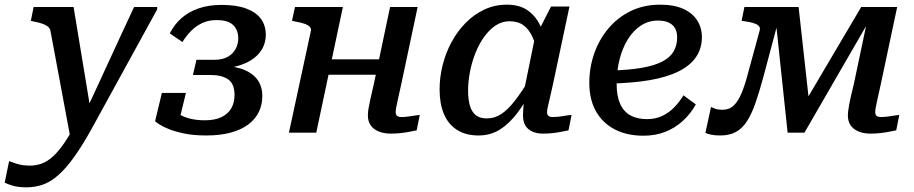

<svg xmlns="http://www.w3.org/2000/svg" viewBox="-102 -568 3914 822"><path d="M202 36 250 -13 288 -84 213 -538H42L30 -479L42 -476Q63 -472 78 -467Q93 -462 102.5 -454.5Q112 -447 114 -436ZM257 -74 230 -54Q200 5 174 43Q148 81 124 102.5Q100 124 76 132.5Q52 141 27 141Q-7 141 -30.5 133Q-54 125 -63 122L-82 214Q-73 219 -49 226.5Q-25 234 11 234Q49 234 82.5 222Q116 210 148.5 181Q181 152 215.5 104Q250 56 290 -16Q318 -67 346 -118Q374 -169 402.5 -221Q431 -273 459 -324Q487 -375 515 -426Q543 -477 571 -528V-538H472Q445 -480 418 -422Q391 -364 364.5 -306Q338 -248 311 -190Q284 -132 257 -74Z M825 -482Q790 -482 763 -469Q736 -456 715.5 -435Q695 -414 679 -388L625 -425Q644 -463 674.5 -490Q705 -517 748 -532Q791 -547 847 -547Q910 -547 952 -531.5Q994 -516 1015 -487.5Q1036 -459 1036 -418Q1036 -391 1024 -365.5Q1012 -340 986 -319.5Q960 -299 918.5 -286.5Q877 -274 819 -274L861 -299L855 -264L826 -288Q884 -288 928 -274.5Q972 -261 996.5 -231.5Q1021 -202 1021 -157Q1021 -119 1006 -88.5Q991 -58 961.5 -35.5Q932 -13 886.5 -0.5Q841 12 781 12Q726 12 683.5 3Q641 -6 610 -20Q579 -34 562 -49L591 -170H694L665 -51Q653 -51 643.5 -61Q634 -71 630.5 -85.5Q627 -100 632 -113Q641 -95 661 -81.5Q681 -68 710 -60.5Q739 -53 775 -53Q818 -53 846 -66.5Q874 -80 888 -104Q902 -128 902 -161Q902 -209 875 -228Q848 -247 799 -247H724L739 -312H816Q850 -312 872.5 -324.5Q895 -337 906.5 -358Q918 -379 918 -404Q918 -439 896.5 -460.5Q875 -482 825 -482Z M1249 -248H1560L1574 -314H1263ZM1135 0H1252L1366 -538H1161L1148 -479L1161 -476Q1185 -472 1201 -466.5Q1217 -461 1224 -453.5Q1231 -446 1229 -436ZM1592 -88Q1592 -95 1594.5 -109Q1597 -123 1602.5 -147.5Q1608 -172 1616 -208L1686 -538H1568L1498 -206Q1489 -167 1483.5 -142.5Q1478 -118 1475.5 -102.5Q1473 -87 1473 -74Q1473 -49 1485 -31.5Q1497 -14 1519.5 -5Q1542 4 1571 4Q1592 4 1611.5 2Q1631 0 1649 -3.5Q1667 -7 1682 -10L1695 -76Q1685 -75 1672 -73Q1659 -71 1645 -69Q1631 -67 1616 -67Q1604 -67 1598 -72Q1592 -77 1592 -88Z M2239 -364 2200 -334Q2192 -378 2177.5 -410Q2163 -442 2139.5 -459.5Q2116 -477 2080 -477Q2047 -477 2020 -459Q1993 -441 1971 -410.5Q1949 -380 1933.5 -341Q1918 -302 1910 -260.5Q1902 -219 1902 -180Q1902 -142 1910 -115Q1918 -88 1935.5 -74.5Q1953 -61 1982 -61Q2016 -61 2044.5 -80Q2073 -99 2102 -136.5Q2131 -174 2165 -229L2184 -198Q2150 -134 2114.5 -86.5Q2079 -39 2038.5 -13.5Q1998 12 1947 12Q1892 12 1854.5 -12Q1817 -36 1798.5 -80Q1780 -124 1780 -185Q1780 -237 1793 -289Q1806 -341 1831 -387.5Q1856 -434 1891.5 -470Q1927 -506 1971.5 -527Q2016 -548 2068 -548Q2122 -548 2156.5 -524Q2191 -500 2211 -458.5Q2231 -417 2239 -364ZM2336 -540 2266 -210Q2258 -173 2252 -148Q2246 -123 2243 -109Q2240 -95 2240 -88Q2240 -77 2246 -72Q2252 -67 2264 -67Q2287 -67 2308.5 -71Q2330 -75 2345 -76L2332 -10Q2317 -7 2299.5 -3.5Q2282 0 2263 2Q2244 4 2222 4Q2196 4 2176.5 -5Q2157 -14 2147 -31Q2137 -48 2137 -74Q2137 -84 2138.5 -105.5Q2140 -127 2143 -157L2135 -148L2189 -412L2196 -420L2257 -540Z M2653 13Q2582 13 2530 -14Q2478 -41 2449.5 -91.5Q2421 -142 2421 -213Q2421 -279 2442 -339Q2463 -399 2503 -446.5Q2543 -494 2599 -521Q2655 -548 2724 -548Q2784 -548 2823.5 -530Q2863 -512 2883 -480.5Q2903 -449 2903 -409Q2903 -361 2878 -324Q2853 -287 2802.5 -262Q2752 -237 2677.5 -224.5Q2603 -212 2504 -210L2510 -266Q2590 -268 2645 -277.5Q2700 -287 2733.5 -304.5Q2767 -322 2782 -348Q2797 -374 2797 -408Q2797 -431 2788 -447Q2779 -463 2760.5 -471.5Q2742 -480 2715 -480Q2675 -480 2642.5 -459Q2610 -438 2586.5 -400.5Q2563 -363 2550.5 -314Q2538 -265 2538 -209Q2538 -157 2553 -123.5Q2568 -90 2597 -74Q2626 -58 2668 -58Q2705 -58 2734 -72Q2763 -86 2785.5 -109.5Q2808 -133 2824 -160L2877 -121Q2854 -80 2821 -50Q2788 -20 2746 -3.5Q2704 13 2653 13Z M3317 -538H3213L3270 0H3342L3653 -538H3585L3327 -101L3366 -95ZM3100 -253Q3087 -203 3072.5 -168.5Q3058 -134 3039 -116Q3020 -98 2990 -98Q2972 -98 2960 -102.5Q2948 -107 2942 -110L2918 1Q2926 5 2942 8.5Q2958 12 2982 12Q3021 12 3048.5 -3Q3076 -18 3096 -49Q3116 -80 3132.5 -127.5Q3149 -175 3166 -238L3246 -538H3085L3073 -479L3086 -477Q3108 -474 3123 -469.5Q3138 -465 3145.5 -458Q3153 -451 3151 -440ZM3645 -88Q3645 -95 3647.5 -109Q3650 -123 3655.5 -147.5Q3661 -172 3669 -208L3739 -538H3623L3553 -206Q3546 -177 3541 -156Q3536 -135 3533.5 -120Q3531 -105 3529.5 -94.5Q3528 -84 3528 -74Q3528 -36 3554.5 -16Q3581 4 3625 4Q3646 4 3665 2Q3684 0 3702 -3.5Q3720 -7 3735 -10L3748 -76Q3738 -75 3725.5 -73Q3713 -71 3698.5 -69Q3684 -67 3670 -67Q3657 -67 3651 -72Q3645 -77 3645 -88Z"/></svg>

Font: Roboto Serif Medium
Style: Italic
Weight: 500
Italic angle: -10°
Designer: Greg Gazdowicz
Foundry: Commercial Type
Version: Version 1.008